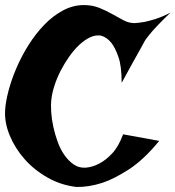

<svg xmlns="http://www.w3.org/2000/svg" viewBox="-40 -742 702 769"><path d="M295.9 -721.7Q330.1 -721.7 357.9 -710.4Q385.7 -699.2 409.7 -685.5Q433.6 -671.9 455.1 -660.6Q476.6 -649.4 499 -649.4Q516.6 -650.4 539.1 -654.3Q558.6 -658.2 584.5 -666.5Q610.4 -674.8 642.6 -691.4Q610.4 -660.2 590.3 -639.2Q570.3 -618.2 559.6 -604.5Q546.9 -588.9 541 -580.1Q535.2 -569.3 523.4 -547.9Q512.7 -528.3 494.1 -495.6Q475.6 -462.9 447.3 -410.2Q447.3 -477.5 434.1 -514.6Q420.9 -551.8 405.3 -571.3Q386.7 -593.8 363.3 -599.6Q341.8 -602.5 320.3 -592.3Q298.8 -582 277.8 -562.5Q256.8 -543 237.8 -516.1Q218.8 -489.3 203.6 -460Q188.5 -430.7 178.7 -400.9Q168.9 -371.1 166 -345.7Q163.1 -323.2 165 -293.5Q167 -263.7 173.8 -232.9Q180.7 -202.1 191.4 -172.9Q202.1 -143.6 218.3 -120.6Q234.4 -97.7 254.9 -83.5Q275.4 -69.3 301.8 -70.3Q331.1 -72.3 359.4 -87.9Q383.8 -100.6 409.2 -127.4Q434.6 -154.3 453.1 -204.1L597.7 -177.7Q535.2 -101.6 476.1 -63.5Q417 -25.4 370.1 -9.8Q315.4 7.8 266.6 6.8Q205.1 0 151.4 -30.3Q97.7 -60.5 59.1 -104Q20.5 -147.5 -1 -199.2Q-22.5 -251 -19.5 -300.8Q-17.6 -334 -5.9 -378.4Q5.9 -422.9 25.9 -469.7Q45.9 -516.6 74.2 -561.5Q102.5 -606.4 136.7 -642.1Q170.9 -677.7 211.4 -699.7Q252 -721.7 295.9 -721.7Z"/></svg>

Font: Irish Grover
Style: Regular
Weight: 400
Designer: Squid
Foundry: Font Diner, Inc DBA Sideshow
Version: Version 1.001